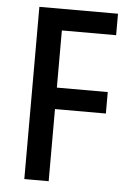

<svg xmlns="http://www.w3.org/2000/svg" viewBox="-52 -753 539 793"><g transform="rotate(5 217.5 -357.0)"><path d="M180 0H79V-714H405V-625H180V-388H391V-299H180Z"/></g></svg>

Font: Noto Sans Gurmukhi Condensed Medium
Style: Regular
Weight: 500
Width: 3
Designer: Jelle Bosma - Monotype Design Team
Foundry: Monotype Imaging Inc.
Version: Version 2.004; ttfautohint (v1.8.4.7-5d5b)